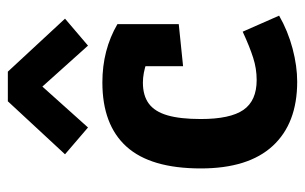

<svg xmlns="http://www.w3.org/2000/svg" viewBox="-166 -617 789 497"><g transform="rotate(-90 228.5 -368.5)"><path d="M265.6 6.3Q157.7 6.3 99.4 -56.9Q41 -120.1 41 -243.2Q41 -373 97.4 -435.5Q153.8 -498 263.7 -498Q347.7 -498 414.6 -459V-300.3L305.7 -289.1V-452.6L364.7 -359.4Q343.8 -373.5 315.7 -383.3Q287.6 -393.1 263.2 -393.1Q229.5 -393.1 208.7 -377.7Q188 -362.3 178.5 -329.6Q168.9 -296.9 168.9 -243.2Q168.9 -167 192.6 -132.8Q216.3 -98.6 270 -98.6Q299.3 -98.6 327.6 -107.7Q356 -116.7 395 -134.8L436.5 -40.5Q396.5 -17.6 351.1 -5.6Q305.7 6.3 265.6 6.3ZM147 -535.2 77.6 -594.7 214.8 -742.7H291.5L428.7 -594.7L358.9 -535.2L252.9 -653.3Z"/></g></svg>

Font: Anaheim
Style: Bold
Weight: 700
Version: Version 2.001